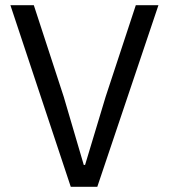

<svg xmlns="http://www.w3.org/2000/svg" viewBox="-20 -718 649 738"><path d="M354 0 589 -698H502L386 -346L307 -84H302L225 -346L110 -698H20L252 0Z"/></svg>

Font: LVC Sans
Style: Regular
Weight: 400
Designer: Mike Abbink, Paul van der Laan, Pieter van Rosmalen
Foundry: Bold Monday
Version: Version 3.0